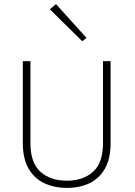

<svg xmlns="http://www.w3.org/2000/svg" viewBox="-20 -904 655 934"><path d="M91 -606.5H128V-208.5Q128 -112 176.5 -68.5Q225 -25 305.5 -25Q384.5 -25 432.8 -68.5Q481 -112 481 -208.5V-606.5H518V-208.5Q518 -132.5 490.8 -84.2Q463.5 -36 415.8 -13Q368 10 305.5 10Q243.5 10 195 -13Q146.5 -36 118.8 -84.2Q91 -132.5 91 -208.5ZM380 -703.5 222.5 -859 252.5 -884 401 -719.5Z"/></svg>

Font: Karla ExtraLight
Style: Regular
Weight: 250
Designer: Jonathan Pinhorn
Version: Version 2.004;gftools[0.9.33]